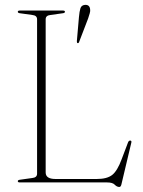

<svg xmlns="http://www.w3.org/2000/svg" viewBox="-20 -743 582 782"><path d="M235.5 -689 185.5 -682Q166 -680 166 -664.5V-40.5Q166 -14 206 -14H374.5Q416 -14 437 -30.5Q458 -47 475.5 -94.5L501.5 -163Q504.5 -170.5 510 -170.5Q517.5 -170.5 514.5 -160.5L474.5 8Q472 18.5 466 18.5Q456 18.5 447.2 9.2Q438.5 0 416 0H60.5Q52.5 0 52.5 -5Q52.5 -10 61.5 -11L111.5 -18Q131 -20 131 -35.5V-664.5Q131 -680 111.5 -682L61.5 -689Q52.5 -690 52.5 -695Q52.5 -700 60.5 -700H236.5Q244.5 -700 244.5 -695Q244.5 -690 235.5 -689ZM301.5 -673Q303.5 -696.5 307.5 -709Q311.5 -721.5 325 -723Q344.5 -725 347 -706Q348.5 -698.5 345.5 -688.8Q342.5 -679 339 -668L302 -571.5Q300 -566.5 296 -567.5Q293 -568 293 -575Z"/></svg>

Font: Fraunces 72pt S000 Thin
Style: Regular
Weight: 100
Version: Version 1.000; ttfautohint (v1.8.3)